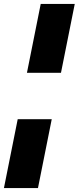

<svg xmlns="http://www.w3.org/2000/svg" viewBox="-42 -762 400 976"><path d="M95 -392 165 -742H338L268 -392ZM-22 194 48 -156H221L151 194Z"/></svg>

Font: My Font
Style: Italic
Weight: 500
Designer: Julieta Ulanovsky
Foundry: Julieta Ulanovsky
Version: ""